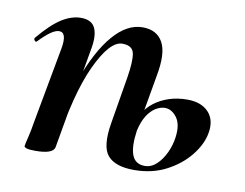

<svg xmlns="http://www.w3.org/2000/svg" viewBox="-54 -471 711 557"><g transform="rotate(10 301.0 -193.0)"><path d="M371 13Q316 13 293.5 -13Q271 -39 283 -110L306 -248Q314 -297 309.5 -319.5Q305 -342 275 -342Q238 -342 198.5 -257.5Q159 -173 136 -12L118 -13Q136 -132 167 -218.5Q198 -305 238.5 -352Q279 -399 325 -399Q367 -399 384.5 -367Q402 -335 389 -267L360 -101Q353 -53 362.5 -28.5Q372 -4 400 -4Q419 -4 434.5 -18.5Q450 -33 460.5 -55.5Q471 -78 474 -102Q479 -140 464 -160Q449 -180 429 -180Q416 -180 402 -171.5Q388 -163 377 -145.5Q366 -128 360 -101L344 -102Q349 -128 361 -149Q373 -170 392 -184.5Q411 -199 435.5 -207Q460 -215 489 -215Q530 -215 551.5 -192Q573 -169 566 -130Q560 -96 533.5 -63Q507 -30 465.5 -8.5Q424 13 371 13ZM80 8Q61 8 54 5.5Q47 3 47 0Q47 -4 52.5 -26Q58 -48 62 -74L103 -297Q112 -346 88 -346Q78 -346 63.5 -336Q49 -326 30 -306Q27 -302 23 -306.5Q19 -311 22 -315Q58 -358 87 -376.5Q116 -395 144 -395Q176 -395 186 -372.5Q196 -350 188 -309L136 -12Q131 8 80 8Z"/></g></svg>

Font: Cormorant
Style: Bold Italic
Weight: 700
Italic angle: -10°
Designer: Christian Thalmann (Catharsis Fonts)
Foundry: Catharsis Fonts
Version: Version 4.000